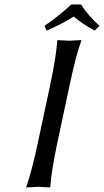

<svg xmlns="http://www.w3.org/2000/svg" viewBox="-20 -825 459 848"><path d="M337.9 -805.2Q368.7 -756.3 419.4 -710.9L398.9 -689.9Q342.8 -719.2 305.7 -752Q247.1 -715.3 185.5 -689.9L176.3 -710.9Q227.1 -744.1 294.9 -805.2ZM200.7 -444.8Q228 -574.2 232.9 -645L235.8 -647.9Q237.8 -647.9 286.1 -645Q286.1 -645 338.9 -647.9V-645Q314.5 -577.6 286.6 -444.8L234.4 -200.2Q207 -70.8 202.1 0L199.2 2.9Q197.3 2.9 148.9 0Q148.9 0 96.2 2.9V0Q120.6 -68.8 148.4 -200.2Z"/></svg>

Font: Linux Biolinum Capitals O
Style: Italic Samll Caps
Weight: 400
Italic angle: -12°
Designer: Philipp H. Poll
Foundry: Philipp H. Poll
Version: Version 0.6.2